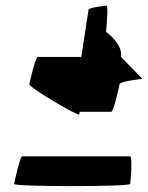

<svg xmlns="http://www.w3.org/2000/svg" viewBox="-20 -658 516 668"><path d="M29 -18C27 -8 431 -8 433 -18C435 -29 441 -114 433 -114H57C50 -114 31 -29 29 -18ZM82 -365C80 -354 254 -252 255 -260C255 -260 250 -223 257 -269H367C375 -269 394 -354 396 -365C398 -376 483 -384 475 -384L401 -460C408 -506 349 -547 349 -547C350 -554 357 -638 351 -638C344 -638 289 -632 288 -624L263 -460H111C104 -460 84 -376 82 -365Z"/></svg>

Font: Ampere
Style: SuCndIta
Weight: 400
Version: Version 1